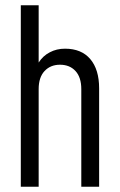

<svg xmlns="http://www.w3.org/2000/svg" viewBox="-20 -710 456 730"><path d="M59.1 -689.9H127V-472.2Q143.1 -497.6 169.4 -511.2Q195.3 -524.9 227.1 -524.9Q289.6 -524.9 323.2 -485.4Q356.9 -445.8 356.9 -374V0H289.1V-371.1Q289.1 -416 267.1 -439.9Q245.1 -463.9 208 -463.9Q171.9 -463.9 149.4 -439.9Q127 -416 127 -371.1V0H59.1Z"/></svg>

Font: D-DIN Condensed
Style: Regular
Weight: 400
Width: 3
Designer: Charles Nix
Foundry: Datto Inc.
Version: Version 1.00